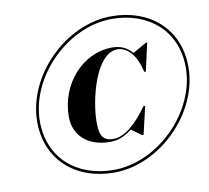

<svg xmlns="http://www.w3.org/2000/svg" viewBox="-83 -853 1042 957"><g transform="rotate(-10 437.5 -375.0)"><path d="M85 -305C85 -111.5 227 10 420 10C653 10 875 -212 875 -445C875 -638.5 733 -760 540 -760C307 -760 85 -538 85 -305ZM98.5 -305C98.5 -530.5 315 -746.5 540 -746.5C725.5 -746.5 861.5 -630 861.5 -445C861.5 -219.5 645 -3.5 420 -3.5C234 -3.5 98.5 -119 98.5 -305ZM427.5 -144C469 -144 505.5 -161 537.5 -187L588.5 -150H596L629 -291H620.5C566.5 -216 506.5 -156 444.5 -156C382 -156 376.5 -200 376.5 -255C376.5 -364 431 -592.5 541.5 -592.5C580 -592.5 632 -560 653.5 -459H662L693.5 -600H686.5L617.5 -560.5C594 -589 561 -606 517.5 -606C365.5 -606 244.5 -467 244.5 -303C244.5 -205 317.5 -144 427.5 -144Z"/></g></svg>

Font: Bodoni* 16pt Fatface
Style: Italic
Weight: 900
Italic angle: -13°
Version: Version 2.3